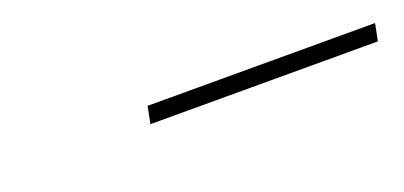

<svg xmlns="http://www.w3.org/2000/svg" viewBox="-17 -801 444 211"><g transform="rotate(-20 205.5 -696.0)"><path d="M141 -686 145 -706H411L407 -686Z"/></g></svg>

Font: Raleway-v4020 Thin
Style: Italic
Weight: 250
Italic angle: -12°
Designer: Matt McInerney, Pablo Impallari, Rodrigo Fuenzalida
Foundry: Matt McInerney, Pablo Impallari, Rodrigo Fuenzalida
Version: Version 4.020;PS 004.020;hotconv 1.0.88;makeotf.lib2.5.64775